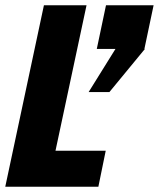

<svg xmlns="http://www.w3.org/2000/svg" viewBox="-31 -710 604 730"><path d="M180 -137H371L343 0H-11L136 -690H298ZM518 -524H520L385 -360H306L408 -524H337L372 -690H553Z"/></svg>

Font: Decalotype ExtraBold Italic
Style: Regular
Weight: 800
Italic angle: -12°
Designer: Alfredo Marco Pradil
Foundry: Alfredo Marco Pradil
Version: Version 1.0